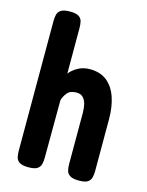

<svg xmlns="http://www.w3.org/2000/svg" viewBox="-110 -776 654 855"><g transform="rotate(15 217.0 -349.0)"><path d="M105 10Q77 10 64 1.5Q51 -7 48 -21Q45 -35 45 -51V-648Q45 -665 48.5 -678.5Q52 -692 65 -700Q78 -708 106 -708Q134 -708 146.5 -699.5Q159 -691 162 -677.5Q165 -664 165 -647V-438Q179 -456 203 -469.5Q227 -483 258 -483Q306 -483 336.5 -458.5Q367 -434 382 -390.5Q397 -347 397 -290V-50Q397 -34 393.5 -20.5Q390 -7 378 1Q366 9 337 9Q310 9 297 1Q284 -7 280.5 -20.5Q277 -34 277 -52V-286Q277 -309 272.5 -327Q268 -345 257 -356Q246 -367 227 -367Q198 -367 184.5 -350.5Q171 -334 166 -315L165 -50Q165 -34 161.5 -20Q158 -6 145.5 2Q133 10 105 10Z"/></g></svg>

Font: Fredoka Condensed Medium
Style: Regular
Weight: 500
Width: 3
Designer: Ben Nathan
Foundry: Milena B. Brandão, Ben Nathan
Version: Version 2.001